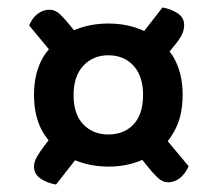

<svg xmlns="http://www.w3.org/2000/svg" viewBox="-20 -549 584 514"><path d="M58 -481Q67 -502 81.5 -512.5Q96 -523 112 -523Q128 -523 141 -510.5Q154 -498 165 -484L178 -468Q220 -486 270 -486Q323 -486 366 -466L415 -529Q438 -525 455.5 -513.5Q473 -502 473 -482Q473 -468 466 -454.5Q459 -441 446 -426L434 -411Q438 -405 442 -400Q469 -357 469 -295Q469 -232 442 -190Q436 -180 429 -171L485 -104Q475 -82 460.5 -71.5Q446 -61 430 -61Q415 -61 402 -73.5Q389 -86 377 -101L361 -121Q320 -103 271 -103Q222 -103 181 -120L130 -55Q106 -59 88.5 -71Q71 -83 71 -103Q71 -116 79 -129.5Q87 -143 98 -158L110 -173Q104 -181 98 -190Q71 -232 71 -295Q71 -357 98 -400Q104 -409 111 -417ZM363 -295Q363 -345 337.5 -373Q312 -401 270 -401Q229 -401 203 -373Q177 -345 177 -295Q177 -243 203 -216Q229 -189 270 -189Q312 -189 337.5 -216Q363 -243 363 -295Z"/></svg>

Font: Baloo Bhaijaan 2 SemiBold
Style: Regular
Weight: 600
Designer: Sanskriti Dholi, Noopur Datye and Ek Type
Foundry: Ek Type
Version: Version 1.700